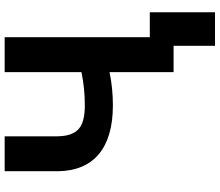

<svg xmlns="http://www.w3.org/2000/svg" viewBox="-78 -672 925 808"><g transform="rotate(-90 384.0 -268.5)"><path d="M483.9 -710.9V-387.7C439.5 -378.4 392.6 -373.5 344.2 -373.5C296.4 -373.5 262.7 -382.3 243.7 -400.4C224.1 -418.5 214.4 -447.8 213.9 -488.3V-710.9H66.9V-485.4C69.3 -336.4 164.1 -255.4 344.2 -255.4C392.6 -255.4 439.5 -260.3 483.9 -269.5V0H594.7V174.3H735.8V-100.1H630.9V-710.9Z"/></g></svg>

Font: Roboto
Style: Bold
Weight: 700
Designer: Google
Version: Version 2.137; 2017